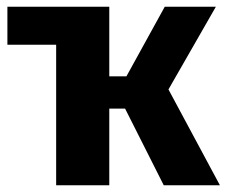

<svg xmlns="http://www.w3.org/2000/svg" viewBox="-20 -551 674 571"><path d="M481 -285 634 0H467L352 -228H305V0H147V-418H2V-531H305V-324H356L470 -531H622Z"/></svg>

Font: Fira Sans BGR
Style: Bold
Weight: 700
Designer: bBox Type GmbH & Carrois Corporate GbR & Edenspiekermann AG
Foundry: bBox Type GmbH & Carrois Corporate GbR & Edenspiekermann AG
Version: Version 4.301